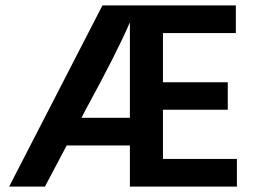

<svg xmlns="http://www.w3.org/2000/svg" viewBox="-20 -694 957 714"><path d="M283 -256H463V-611Q416 -501 298 -285ZM586 -103H861V0H463V-153H228L147 0H14L361 -674H857V-571H586V-388H827V-286H586Z"/></svg>

Font: Hind SemiBold
Style: Regular
Weight: 600
Designer: Manushi Parikh, Satya Rajpurohit
Foundry: Indian Type Foundry
Version: Version 2.001;PS 1.0;hotconv 1.0.79;makeotf.lib2.5.61930; tt